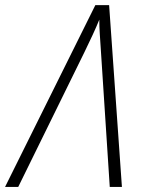

<svg xmlns="http://www.w3.org/2000/svg" viewBox="-80 -735 554 755"><path d="M-60.1 0 294.9 -714.8H349.1L399.4 0H351.6L316.4 -541Q314.5 -569.3 312.5 -599.6Q310.5 -629.9 310.5 -657.7Q298.8 -628.9 284.4 -597.9Q270 -566.9 252 -529.8L-8.3 0Z"/></svg>

Font: Open Sans SemiCondensed Light
Style: Italic
Weight: 300
Width: 4
Italic angle: -12°
Designer: Monotype Design Team
Foundry: Monotype Imaging Inc.
Version: Version 3.000